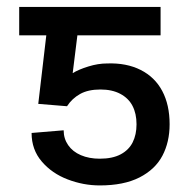

<svg xmlns="http://www.w3.org/2000/svg" viewBox="-20 -534 552 561"><path d="M91.8 -230.5 125 -513.7H449.2V-430.7H206.1L192.4 -320.3Q210 -331.1 238.3 -339.8Q266.6 -348.6 293 -348.6Q349.6 -350.6 391.1 -329.6Q432.6 -308.6 454.1 -268.1Q475.6 -227.5 475.6 -170.9Q475.6 -119.1 454.6 -79.1Q433.6 -39.1 387.7 -15.6Q341.8 7.8 271.5 7.8Q223.6 7.8 177.7 -9.8Q131.8 -27.3 102.1 -62Q72.3 -96.7 72.3 -145.5L166 -153.3Q166 -128.9 179.2 -109.9Q192.4 -90.8 216.3 -80.6Q240.2 -70.3 271.5 -70.3Q308.6 -70.3 332.5 -83Q356.4 -95.7 367.7 -118.2Q378.9 -140.6 378.9 -170.9Q378.9 -202.1 367.2 -224.6Q355.5 -247.1 331.5 -259.8Q307.6 -272.5 273.4 -272.5Q237.3 -272.5 213.9 -259.3Q190.4 -246.1 175.8 -223.6ZM180.7 -430.7H36.1V-513.7H180.7Z"/></svg>

Font: WEMIX Pretendard Variable
Style: Regular
Weight: 400
Designer: Base glyphs from Inter by Rasmus Andersson; Hangeul glyphs from Noto Sans CJK(Source Han Sans) by Jang Soo-young and Kan
Foundry: Kil Hyung-jin
Version: Version 1.000;Glyphs 3.2 (3208)